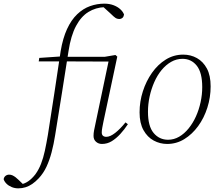

<svg xmlns="http://www.w3.org/2000/svg" viewBox="-168 -775 1206 1051"><path d="M-68 256Q-87 256 -104 249Q-121 242 -132.5 230.5Q-144 219 -148 206Q-146 194 -137.5 187.5Q-129 181 -118 181Q-108 181 -99.5 185Q-91 189 -82.5 195.5Q-74 202 -66 210L-38 237V241H-60V236Q-33 231 -13 217Q7 203 25 180Q44 154 56.5 122Q69 90 77.5 50.5Q86 11 94 -36Q112 -151 129.5 -265Q147 -379 164 -495Q176 -566 199 -616Q222 -666 254.5 -697Q287 -728 325 -741.5Q363 -755 403 -755Q431 -755 453.5 -746.5Q476 -738 491 -724Q506 -710 511 -695Q509 -683 502 -677Q495 -671 486 -671Q473 -671 463.5 -677.5Q454 -684 438 -700L394 -740V-746H405V-736Q356 -734 316 -709.5Q276 -685 248 -632.5Q220 -580 207 -495Q189 -382 171 -266Q153 -150 134 -36Q126 15 114.5 58.5Q103 102 86.5 137.5Q70 173 44 201Q26 220 8.5 232Q-9 244 -28 250Q-47 256 -68 256ZM390 13Q371 13 357.5 1Q344 -11 344 -31Q344 -46 347 -61.5Q350 -77 355 -100L426 -438L176 -439H44L47 -458L180 -467V-464H405L464 -474L474 -465L398 -108Q395 -93 392 -77Q389 -61 389 -50Q389 -38 395.5 -32Q402 -26 414 -26Q435 -26 462.5 -47.5Q490 -69 519 -105L532 -95Q513 -66 490.5 -41.5Q468 -17 443.5 -2Q419 13 390 13Z M747 13Q708 13 673.5 -5.5Q639 -24 617.5 -62.5Q596 -101 596 -160Q596 -219 614 -275Q632 -331 664 -376.5Q696 -422 739.5 -449Q783 -476 835 -476Q876 -476 910 -457Q944 -438 964.5 -400Q985 -362 985 -302Q985 -242 967 -185.5Q949 -129 916.5 -84.5Q884 -40 841 -13.5Q798 13 747 13ZM752 -10Q784 -10 812.5 -26.5Q841 -43 864.5 -72Q888 -101 904.5 -137.5Q921 -174 930 -215.5Q939 -257 939 -298Q939 -378 909 -415.5Q879 -453 831 -453Q798 -453 769 -436.5Q740 -420 716.5 -391.5Q693 -363 676.5 -325.5Q660 -288 651 -246.5Q642 -205 642 -163Q642 -84 673 -47Q704 -10 752 -10Z"/></svg>

Font: Source Serif 4 36pt Light
Style: Italic
Weight: 300
Italic angle: -12°
Designer: Frank Grießhammer
Foundry: Adobe Systems Incorporated
Version: Version 4.004;hotconv 1.0.116;makeotfexe 2.5.65601